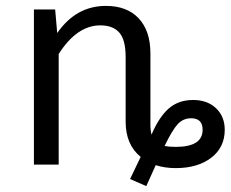

<svg xmlns="http://www.w3.org/2000/svg" viewBox="-20 -558 782 651"><path d="M635 -219Q683 -219 712.5 -191Q742 -163 742 -118Q742 -58 696 -23Q650 12 576 12Q539 12 508 2L476 73L421 49L457 -26Q406 -67 406 -146V-365Q406 -423 384.5 -447.5Q363 -472 320 -472Q241 -472 179 -375V0H95V-526H167L174 -446Q238 -538 339 -538Q411 -538 450.5 -495.5Q490 -453 490 -377V-137Q490 -114 494 -101V-102Q519 -161 552 -190Q585 -219 635 -219ZM576 -60Q667 -60 667 -118Q667 -157 628 -157Q601 -157 582.5 -137Q564 -117 538 -63Q554 -60 576 -60Z"/></svg>

Font: FiraGO Book
Style: Regular
Weight: 350
Designer: bBox Type
Foundry: bBox Type GmbH
Version: Version 1.001;PS 001.001;hotconv 1.0.88;makeotf.lib2.5.64775